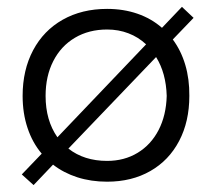

<svg xmlns="http://www.w3.org/2000/svg" viewBox="-20 -513 614 555"><path d="M479.5 -398.9Q503.4 -366.7 515.6 -325.4Q527.8 -284.2 527.3 -235.8Q527.3 -161.6 497.8 -105.5Q468.3 -49.3 414.6 -18.6Q360.8 12.2 289.6 12.2Q243.2 12.2 203.6 -0.5Q164.1 -13.2 133.3 -37.1L77.1 22L43 -8.8L100.6 -68.8Q73.7 -100.6 59.6 -143.1Q45.4 -185.5 45.4 -235.8Q45.4 -310.5 75.7 -367.7Q106 -424.8 161.4 -456.1Q216.8 -487.3 289.6 -487.3Q336.9 -487.3 377.2 -473.4Q417.5 -459.5 448.2 -432.6L505.9 -493.2L539.6 -461.4ZM146 -116.2 402.3 -384.8Q379.9 -405.8 351.3 -416.7Q322.8 -427.7 289.6 -427.7Q236.8 -427.7 196.5 -403.8Q156.2 -379.9 134 -336.4Q111.8 -293 111.8 -235.8Q111.8 -165 146 -116.2ZM431.2 -348.1 177.7 -83.5Q223.1 -47.9 289.6 -47.9Q339.4 -47.9 377.9 -71.3Q416.5 -94.7 438.5 -137.2Q460.4 -179.7 461.9 -235.8Q460 -301.8 431.2 -348.1Z"/></svg>

Font: Selawik Semilight
Style: Regular
Weight: 300
Designer: Aaron Bell
Foundry: Microsoft Corporation
Version: Version 1.01